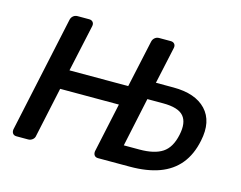

<svg xmlns="http://www.w3.org/2000/svg" viewBox="-78 -638 950 757"><g transform="rotate(15 396.5 -260.0)"><path d="M42.2 0Q32 0 27.1 -6.4Q22.3 -12.7 23.4 -22.9L125.1 -497.1Q127.1 -507.3 134.5 -513.6Q142 -520 152.2 -520H199.6Q209.7 -520 215 -513.6Q220.3 -507.3 218.3 -497.1L176.7 -305.3H416.5L458.1 -497.1Q460.1 -507.3 467.5 -513.6Q475 -520 485.2 -520H532.6Q542.7 -520 548 -513.6Q553.3 -507.3 551.3 -497.1L518.6 -346.2H590.5Q679.9 -346.2 723.4 -300.1Q766.9 -253.9 749.5 -171.8Q737.5 -113 706.2 -74.8Q674.9 -36.7 624.7 -18.3Q574.6 0 505.2 0H375.2Q365 0 360.1 -6.4Q355.3 -12.7 356.4 -22.9L399.8 -225.4H160.1L116.7 -22.9Q115.5 -12.7 107.6 -6.4Q99.7 0 89.6 0ZM460.1 -75.1H524.3Q584.9 -75.1 617.7 -96.7Q650.4 -118.2 661.7 -171.8Q673 -223.8 651.1 -249.5Q629.2 -275.3 566.9 -275.3H502.7Z"/></g></svg>

Font: Rubik Light
Style: Italic
Weight: 300
Italic angle: -12°
Designer: Hubert and Fischer
Foundry: Hubert and Fischer
Version: Version 2.300;gftools[0.9.30]